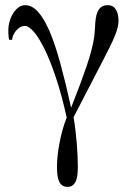

<svg xmlns="http://www.w3.org/2000/svg" viewBox="-20 -520 525 742"><path d="M438 -439.9Q438 -451.7 435.8 -462.4Q433.6 -473.1 428.7 -481.7Q423.8 -490.2 416 -495.1Q408.2 -500 397 -500Q381.3 -500 372.1 -493.4Q362.8 -486.8 357.4 -475.1Q352.1 -463.4 349.9 -447.5Q347.7 -431.6 347.2 -413.1Q346.7 -400.4 345.2 -387Q343.8 -373.5 340.3 -356.2Q336.9 -338.9 330.8 -316.4Q324.7 -293.9 314.5 -263.7Q304.2 -233.4 289.6 -194.1Q274.9 -154.8 254.9 -104Q233.4 -201.2 213.1 -275.4Q192.9 -349.6 171.4 -399.4Q149.9 -449.2 126.7 -474.6Q103.5 -500 77.1 -500Q63 -500 51.3 -491.2Q39.6 -482.4 30.8 -468.5Q22 -454.6 17.1 -437.3Q12.2 -419.9 12.2 -402.8Q12.2 -388.7 13.2 -378.7Q14.2 -368.7 15.1 -366.2H26.9Q26.9 -373 30.5 -382.3Q34.2 -391.6 40.8 -399.9Q47.4 -408.2 56.6 -414.1Q65.9 -419.9 77.1 -419.9Q90.3 -419.9 109.6 -398.4Q128.9 -377 150.9 -333Q172.9 -289.1 195.3 -222.4Q217.8 -155.8 237.8 -65.9Q229 -43.9 221.9 -18.6Q214.8 6.8 210 32.5Q205.1 58.1 202.6 81.5Q200.2 105 200.2 123Q200.2 141.1 201.9 155.8Q203.6 170.4 208.3 180.7Q212.9 190.9 220.7 196.5Q228.5 202.1 241.2 202.1Q253.4 202.1 261.2 196Q269 189.9 273.4 179.2Q277.8 168.5 279.3 154.1Q280.8 139.6 280.8 123Q280.8 106.4 279.8 84.2Q278.8 62 276.9 36.6Q274.9 11.2 271.7 -15.4Q268.6 -42 264.2 -66.9Q298.3 -133.3 324.5 -183.3Q350.6 -233.4 369.9 -270.8Q389.2 -308.1 402.3 -334.5Q415.5 -360.8 423.3 -380.1Q431.2 -399.4 434.6 -413.6Q438 -427.7 438 -439.9Z"/></svg>

Font: Galatia SIL
Style: Regular
Weight: 400
Designer: Development by SIL's NRSI team
Version: Version 2.1